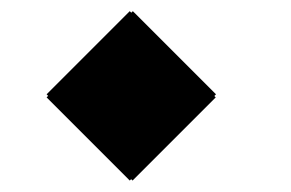

<svg xmlns="http://www.w3.org/2000/svg" viewBox="-20 -557 522 344"><path d="M212.5 -233.5 63.5 -382.5 218 -537 367 -388ZM217.5 -233.5 63.5 -388 212.5 -537 366.5 -382.5Z"/></svg>

Font: Bodoni Moda 11pt
Style: Bold Italic
Weight: 700
Italic angle: -13°
Designer: Owen Earl
Foundry: indestructible type
Version: Version 2.004